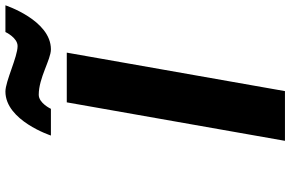

<svg xmlns="http://www.w3.org/2000/svg" viewBox="-206 -892 1097 726"><g transform="rotate(-90 343.0 -528.5)"><path d="M348.2 -931C412.4 -931 481 -885 520 -885C630 -885 686.4 -1057 686.4 -1057H585.4C585.4 -1057 564.3 -1011 532.3 -1011C491.3 -1011 399.4 -1057 360.4 -1057C250.4 -1057 194 -885 194 -885H295C295 -885 316.2 -931 348.2 -931ZM507.5 -825H319.5L174 0H362Z"/></g></svg>

Font: Hussar Wysoki
Style: Obl
Weight: 700
Foundry: Cannot Into Space Fonts
Version: Version 0.92